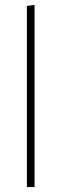

<svg xmlns="http://www.w3.org/2000/svg" viewBox="-20 -758 249 778"><path d="M89 0V-734L120 -738V0Z"/></svg>

Font: FiraGO UltraLight
Style: Regular
Weight: 200
Designer: bBox Type
Foundry: bBox Type GmbH
Version: Version 1.001